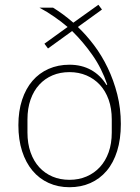

<svg xmlns="http://www.w3.org/2000/svg" viewBox="-20 -772 588 804"><path d="M407 -732 306 -659Q341 -626 373.5 -583Q406 -540 431 -488Q456 -436 471 -377Q486 -318 486 -253Q486 -189 470.5 -139.5Q455 -90 426.5 -56.5Q398 -23 358.5 -5.5Q319 12 271 12Q223 12 183.5 -6Q144 -24 116 -57.5Q88 -91 72.5 -139Q57 -187 57 -248Q57 -307 72.5 -354Q88 -401 116 -433.5Q144 -466 183.5 -483.5Q223 -501 271 -501Q322 -501 361.5 -479Q401 -457 426 -416L429 -418Q406 -486 367 -541.5Q328 -597 282 -642L181 -569L166 -589L263 -659Q240 -679 208.5 -701Q177 -723 145 -740H202Q223 -727 243.5 -712Q264 -697 287 -677L392 -752ZM271 -19Q310 -19 342.5 -33Q375 -47 398.5 -72.5Q422 -98 435 -134.5Q448 -171 448 -217V-272Q448 -318 435 -354.5Q422 -391 398.5 -416.5Q375 -442 342.5 -456Q310 -470 271 -470Q232 -470 200 -456.5Q168 -443 144.5 -417.5Q121 -392 108 -355Q95 -318 95 -272V-217Q95 -171 108 -134Q121 -97 144.5 -71.5Q168 -46 200 -32.5Q232 -19 271 -19Z"/></svg>

Font: IBM Plex Sans Devanagari ExtraLight
Style: Regular
Weight: 200
Designer: Mike Abbink, Paul van der Laan, Pieter van Rosmalen, Erin McLaughlin
Foundry: Bold Monday
Version: Version 1.1